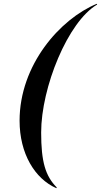

<svg xmlns="http://www.w3.org/2000/svg" viewBox="-20 -820 531 1010"><path d="M278.5 166C219 106 196.5 31.5 196.5 -123C196.5 -360 337 -706 491 -796L489 -800C295.5 -720 83 -478 83 -185C83 -12 163 120 276.5 170Z"/></svg>

Font: Bodoni* 36pt Medium
Style: Italic
Weight: 500
Italic angle: -13°
Version: Version 2.3